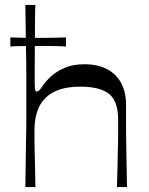

<svg xmlns="http://www.w3.org/2000/svg" viewBox="-20 -760 607 780"><path d="M83 0Q84 -86 85 -141Q86 -196 86.5 -229Q87 -262 87 -282.5Q87 -303 87 -319Q87 -335 87 -355Q87 -383 87 -404Q87 -425 87 -448.5Q87 -472 86.5 -507Q86 -542 85 -597.5Q84 -653 83 -740H124Q123 -732 122.5 -704.5Q122 -677 122 -640Q122 -603 121.5 -562.5Q121 -522 121 -487Q121 -452 121 -430Q121 -405 122.5 -396.5Q124 -388 129 -388Q134 -388 139.5 -393Q145 -398 156 -415Q166 -430 187 -449.5Q208 -469 241.5 -484Q275 -499 323 -499Q377 -499 415 -479Q453 -459 472.5 -422Q492 -385 492 -335Q492 -289 492 -255.5Q492 -222 492.5 -194.5Q493 -167 493.5 -139Q494 -111 494.5 -78Q495 -45 496 0H455Q457 -52 457.5 -85Q458 -118 458.5 -140.5Q459 -163 459.5 -181.5Q460 -200 460 -220.5Q460 -241 460 -272Q460 -314 449.5 -341Q439 -368 418.5 -382Q398 -396 369.5 -402Q341 -408 306 -408Q257 -408 221.5 -396Q186 -384 163.5 -361Q141 -338 130.5 -305Q120 -272 120 -230Q120 -208 120 -192.5Q120 -177 120.5 -157Q121 -137 122 -100.5Q123 -64 124 0ZM22 -571V-608Q50 -607 78 -606.5Q106 -606 134 -606Q163 -606 191.5 -606.5Q220 -607 248 -608V-571Q220 -573 191.5 -573Q163 -573 134 -573Q106 -573 78 -573Q50 -573 22 -571Z"/></svg>

Font: Ojuju Medium
Style: Regular
Weight: 500
Designer: Chisaokwu Joboson, Mirko Velimirovic
Foundry: Udi Foundry
Version: Version 1.000